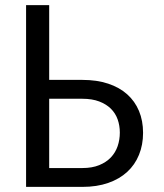

<svg xmlns="http://www.w3.org/2000/svg" viewBox="-20 -731 640 751"><path d="M172.4 -418.5H302.2Q358.9 -418.5 403.1 -403.8Q447.3 -389.2 477.5 -362.1Q507.8 -335 523.7 -296.9Q539.6 -258.8 539.6 -211.4Q539.6 -164.6 523.7 -125.5Q507.8 -86.4 477.5 -58.6Q447.3 -30.8 403.1 -15.4Q358.9 0 302.2 0H82V-710.9H172.4ZM172.4 -344.7V-73.7H302.2Q340.3 -73.7 367.9 -85Q395.5 -96.2 413.6 -115.2Q431.6 -134.3 440.2 -159.4Q448.7 -184.6 448.7 -212.4Q448.7 -239.7 440.2 -263.9Q431.6 -288.1 413.6 -305.9Q395.5 -323.7 367.9 -334.2Q340.3 -344.7 302.2 -344.7Z"/></svg>

Font: Roboto Mono
Style: Regular
Weight: 400
Designer: Google
Version: Version 2.000985; 2015; ttfautohint (v1.3)